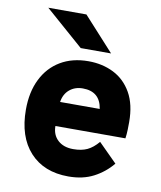

<svg xmlns="http://www.w3.org/2000/svg" viewBox="-83 -799 737 878"><g transform="rotate(10 285.0 -360.0)"><path d="M294 12Q180 12 115 -59Q50 -130 50 -256Q50 -337.5 79.8 -397.5Q109.5 -457.5 164.2 -490.2Q219 -523 294 -523Q359 -523 411.2 -496.8Q463.5 -470.5 494.2 -416.8Q525 -363 525 -281Q525 -267 524.5 -246.2Q524 -225.5 521 -205H196Q196 -164 222.5 -139.5Q249 -115 294 -115Q333 -115 359.2 -127.5Q385.5 -140 410 -169L496 -83Q460 -39.5 410.5 -13.8Q361 12 294 12ZM198 -317H382Q370 -396 290 -396Q253.5 -396 228.5 -375Q203.5 -354 198 -317ZM248 -576 70 -732H247L389 -576Z"/></g></svg>

Font: Overpass Black
Style: Regular
Weight: 900
Designer: Delve Withrington, Dave Bailey, Thomas Jockin
Foundry: Delve Fonts LLC
Version: Version 4.000; ttfautohint (v1.8.3)